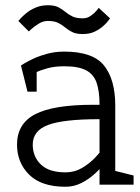

<svg xmlns="http://www.w3.org/2000/svg" viewBox="-20 -705 535 733"><path d="M230 8Q138 8 91.5 -38Q45 -84 45 -153Q45 -233 114.5 -269Q184 -305 335 -305H360V-250Q222 -250 163.5 -228Q105 -206 105 -153Q105 -107 136 -77Q167 -47 230 -47ZM87 -413 60 -455Q60 -455 73 -463Q86 -471 108.5 -481.5Q131 -492 161 -500Q191 -508 225 -508V-452Q189 -452 161.5 -444.5Q134 -437 115 -427.5Q96 -418 87 -413ZM420 -250 360 -305Q360 -356 349 -388.5Q338 -421 309 -436.5Q280 -452 225 -452V-508Q335 -508 377.5 -454.5Q420 -401 420 -302ZM388 -160 420 -140Q420 -140 411 -125Q402 -110 385 -88Q368 -66 344.5 -44Q321 -22 292 -7Q263 8 230 8V-47Q265 -47 293.5 -64Q322 -81 343.5 -103.5Q365 -126 376.5 -143Q388 -160 388 -160ZM420 -45 360 -60V-305L420 -250ZM360 -60 420 -140V0H360ZM410 0V-55L490 -35V0ZM120 -355H85L60 -455H120ZM50 -625Q50 -625 58 -634Q66 -643 80.5 -655Q95 -667 116 -676Q137 -685 162 -685Q188 -685 202.5 -677.5Q217 -670 229 -660Q241 -650 256 -642.5Q271 -635 296 -635Q313 -635 327 -645Q341 -655 349 -665Q357 -675 357 -675L400 -635Q400 -635 393.5 -626Q387 -617 373.5 -605Q360 -593 341 -584Q322 -575 296 -575Q271 -575 256 -582.5Q241 -590 229 -600Q217 -610 202.5 -617.5Q188 -625 162 -625Q145 -625 128.5 -615Q112 -605 101 -595Q90 -585 90 -585Z"/></svg>

Font: Epunda Slab Light
Style: Regular
Weight: 300
Designer: Simon Atzbach
Foundry: typofactur
Version: Version 1.102